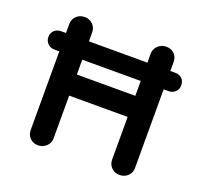

<svg xmlns="http://www.w3.org/2000/svg" viewBox="-121 -842 1047 984"><g transform="rotate(20 402.5 -350.0)"><path d="M765 -539Q765 -518 750.5 -504Q736 -490 714 -490H687V-61Q687 -35 669 -17.5Q651 0 623 0Q598 0 580 -17.5Q562 -35 562 -61V-294H243V-61Q243 -35 224 -17.5Q205 0 180 0Q153 0 135.5 -17.5Q118 -35 118 -61V-490H91Q69 -490 54.5 -504.5Q40 -519 40 -541Q40 -562 54.5 -576Q69 -590 91 -590H118V-639Q118 -665 136 -682.5Q154 -700 182 -700Q207 -700 225 -682.5Q243 -665 243 -639V-590H562V-639Q562 -665 581 -682.5Q600 -700 625 -700Q653 -700 670 -683Q687 -666 687 -639V-590H714Q737 -590 751 -576Q765 -562 765 -539ZM562 -409V-490H243V-409Z"/></g></svg>

Font: Quicksand
Style: Bold
Weight: 700
Version: Version 3.000